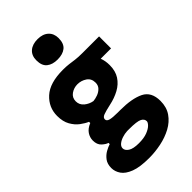

<svg xmlns="http://www.w3.org/2000/svg" viewBox="-283 -826 1115 1115"><g transform="rotate(-45 275.0 -268.5)"><path d="M239 204.5Q163.5 204.5 120.5 188Q77.5 171.5 59.5 145.2Q41.5 119 41.5 89.5Q41.5 56.5 57.5 35.2Q73.5 14 95.2 2Q117 -10 133.5 -15V-25Q118 -29 98.2 -47Q78.5 -65 78.5 -99Q78.5 -124 93 -146Q107.5 -168 140 -181.5V-191.5Q118.5 -200.5 93.5 -219Q68.5 -237.5 50.8 -268.8Q33 -300 33 -346.5Q33 -416.5 85.5 -464.5Q138 -512.5 246 -512.5Q274 -512.5 294.8 -509.8Q315.5 -507 338.2 -504Q361 -501 395 -501H532V-402.5H447Q458 -374.5 458 -339.5Q458 -291 436.5 -258Q415 -225 378.2 -205Q341.5 -185 296.5 -175.5Q255 -166.5 235 -159Q215 -151.5 215 -136.5Q215 -122 234.5 -116.8Q254 -111.5 296.5 -111.5H316.5Q412 -111.5 465.8 -85Q519.5 -58.5 519.5 16Q519.5 67.5 494.5 103.5Q469.5 139.5 428.2 161.8Q387 184 337.5 194.2Q288 204.5 239 204.5ZM243.5 -258.5Q261 -260 280.8 -267.2Q300.5 -274.5 314.2 -288.8Q328 -303 328 -325.5Q328 -359.5 302.5 -376.5Q277 -393.5 246.5 -393.5Q217 -393.5 193.2 -376.8Q169.5 -360 169.5 -330Q169.5 -301 192 -282.2Q214.5 -263.5 243.5 -258.5ZM257.5 101.5Q299 101.5 326 91Q353 80.5 366.5 66.8Q380 53 380 43Q380 24.5 359.8 13.8Q339.5 3 274 3H258.5Q238 4 217.2 10.8Q196.5 17.5 182.8 29Q169 40.5 169 55.5Q169 73.5 190 87.5Q211 101.5 257.5 101.5ZM267 -576Q225.5 -576 200.8 -595.8Q176 -615.5 176 -660Q176 -699.5 200.8 -721Q225.5 -742.5 268 -742.5Q310.5 -742.5 334.8 -720.2Q359 -698 359 -660Q359 -615.5 334.5 -595.8Q310 -576 267 -576Z"/></g></svg>

Font: Commissioner
Style: Bold
Weight: 700
Designer: Kostas Bartsokas
Foundry: Kostas Bartsokas
Version: Version 1.000; ttfautohint (v1.8.3)